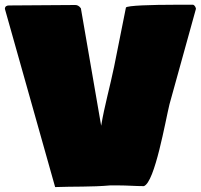

<svg xmlns="http://www.w3.org/2000/svg" viewBox="-38 -757 831 795"><path d="M-17.7 -720.1 190.3 17.6C264.5 14.7 341.8 17.6 418 10.7H453.1C488.3 10.7 522.5 13.7 557.6 13.7C603.4 -1.6 647.3 -258.7 663.8 -325.3L773.4 -720.7C772.5 -725.6 769.5 -734.4 761.7 -737.3H683.6C595.7 -737.3 486.3 -734.4 483.4 -725.6L434.6 -481.4C418 -400.4 394.5 -318.4 380.9 -236.3L296.9 -722.7C289.1 -733.4 281.2 -736.3 273.4 -736.3C182.6 -736.3 92.8 -734.4 -1 -734.4C-9.8 -734.4 -17.7 -730.9 -17.7 -720.1Z"/></svg>

Font: Bowlby One SC
Style: Regular
Weight: 400
Width: 1
Version: Version 1.2